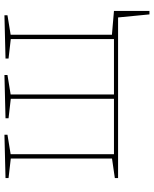

<svg xmlns="http://www.w3.org/2000/svg" viewBox="68 -634 710 887"><g transform="rotate(-90 423.5 -190.0)"><path d="M801 145 786 -9 797 0H45V-15L142 -29L135 -21V-502L141 -495L45 -506V-520L245 -525V-511L147 -495L155 -502V-13L147 -19H416L411 -13V-502L417 -495L321 -506V-520L521 -525V-511L423 -495L431 -502V-13L424 -19H696L687 -13V-502L693 -495L597 -506V-520L797 -525V-511L699 -495L707 -502V-21L700 -29L817 -19V145Z"/></g></svg>

Font: Bitter Thin
Style: Regular
Weight: 100
Designer: Sol Matas, and Bitter project Authors
Foundry: Sol Matas
Version: Version 2.002